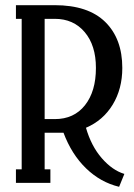

<svg xmlns="http://www.w3.org/2000/svg" viewBox="-20 -700 513 735"><path d="M309.1 -210.9Q329.1 -141.1 369.6 -94.5Q410.2 -47.9 456.1 -34.2L436 15.1Q364.7 -2 309.3 -55.7Q253.9 -109.4 223.1 -191.9H209H150.9V-51.8H172.9V0H41V-51.8H63V-627.9H41V-680.2H189Q317.4 -680.2 382.8 -616Q448.2 -551.8 448.2 -439.9Q448.2 -359.9 411.4 -299.3Q374.5 -238.8 309.1 -210.9ZM150.9 -244.1H189.9Q263.2 -244.1 305.2 -297.1Q347.2 -350.1 347.2 -439.9Q347.2 -526.4 304.2 -577.1Q261.2 -627.9 189.9 -627.9H150.9Z"/></svg>

Font: Margherita Semibold
Style: Regular
Weight: 600
Designer: James Puckett
Foundry: Dunwich Type Founders
Version: Version 1.008;hotconv 1.0.109;makeotfexe 2.5.65596